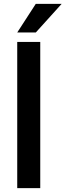

<svg xmlns="http://www.w3.org/2000/svg" viewBox="-20 -965 336 985"><path d="M186.5 -750V0H68.4V-750ZM68.4 -798.3 163.6 -945.3H296.4L163.6 -798.3Z"/></svg>

Font: Vazirmatn RD FD Medium
Style: Regular
Weight: 500
Designer: Saber Rastikerdar
Foundry: Saber Rastikerdar
Version: Version 33.003